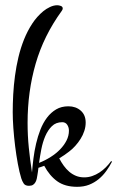

<svg xmlns="http://www.w3.org/2000/svg" viewBox="-20 -701 454 744"><path d="M414.1 -74.7Q404.3 -55.7 391.6 -38.1Q378.9 -20.5 362.3 -6.8Q345.7 6.8 325.2 14.9Q304.7 22.9 278.8 22.9Q231.9 22.9 201.9 1.5Q171.9 -20 151.4 -58.6Q145.5 -56.2 139.9 -54.4Q134.3 -52.7 128.9 -50.8Q127.9 -42.5 127 -35.6Q126 -28.8 125 -22.9Q124 -16.6 122.6 -9.3Q121.1 -2 117.7 4.4Q114.3 10.7 108.4 14.9Q102.5 19 92.3 19Q77.6 19 71.8 10Q65.9 1 62.5 -9.8Q55.2 -33.2 49.1 -66.4Q43 -99.6 38.6 -135Q34.2 -170.4 31.7 -205.1Q29.3 -239.7 29.3 -266.6Q29.3 -298.8 31.2 -334.7Q33.2 -370.6 38.1 -407.2Q43 -443.8 51.5 -479.7Q60.1 -515.6 73.2 -548.3Q86.4 -581.1 104.7 -609.1Q123 -637.2 147.9 -657.7Q159.2 -667 173.6 -673.8Q188 -680.7 202.1 -680.7Q208 -680.7 215.6 -678Q223.1 -675.3 223.1 -668Q223.1 -664.1 219.2 -658.7Q149.4 -562.5 118.2 -454.3Q86.9 -346.2 86.9 -225.1Q86.9 -175.3 91.6 -129.2Q96.2 -83 104 -32.7Q106 -58.1 109.6 -87.2Q113.3 -116.2 119.9 -144.5Q126.5 -172.9 136.7 -199Q147 -225.1 162.1 -245.1Q177.2 -265.1 197.5 -277.1Q217.8 -289.1 245.1 -289.1Q273.9 -289.1 293 -272.2Q312 -255.4 312 -226.1Q312 -209.5 306.6 -193.4Q301.3 -177.2 292.2 -162.8Q283.2 -148.4 271.7 -135.7Q260.3 -123 248 -113.8Q230.5 -100.1 209.5 -87.4Q217.3 -72.3 227.1 -58.8Q236.8 -45.4 248.5 -35.4Q260.3 -25.4 274.7 -19.5Q289.1 -13.7 306.6 -13.7Q322.3 -13.7 337.2 -18.8Q352.1 -23.9 365.2 -32.5Q378.4 -41 389.9 -52.5Q401.4 -64 410.6 -76.7ZM221.2 -227.5Q196.8 -227.5 181.2 -212.2Q165.5 -196.8 155.5 -173.6Q145.5 -150.4 140.1 -122.6Q134.8 -94.7 131.3 -69.8Q154.8 -79.1 176 -92.5Q197.3 -106 212.9 -122.1Q228.5 -138.2 237.8 -156.5Q247.1 -174.8 247.1 -194.8Q247.1 -207.5 240.5 -217.5Q233.9 -227.5 221.2 -227.5Z"/></svg>

Font: Montez
Style: Regular
Weight: 400
Designer: Astigmatic (AOETI)
Foundry: Astigmatic (AOETI)
Version: Version 1.000